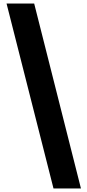

<svg xmlns="http://www.w3.org/2000/svg" viewBox="-20 -820 494 1084"><path d="M282 244 17 -800H173L437 244Z"/></svg>

Font: Noto Sans Malayalam SemiCondensed Black
Style: Regular
Weight: 900
Width: 4
Designer: Jelle Bosma - Monotype Design Team
Foundry: Monotype Imaging Inc.
Version: Version 2.104; ttfautohint (v1.8.4.7-5d5b)